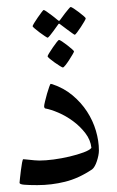

<svg xmlns="http://www.w3.org/2000/svg" viewBox="-20 -537 343 561"><path d="M269 -97.2Q269 -90.3 267.3 -82Q265.6 -73.7 262.9 -65.7Q260.3 -57.6 256.6 -51.3Q252.9 -44.9 249 -42Q209.5 -15.6 169.9 -5.9Q130.4 3.9 88.9 3.9Q64 3.9 50.5 2.7Q37.1 1.5 37.1 -2.9Q37.1 -4.4 38.3 -15.4Q39.6 -26.4 41 -38.8Q42.5 -51.3 44.4 -61.5Q46.4 -71.8 47.9 -71.8Q48.8 -71.8 54 -71.3Q59.1 -70.8 66.2 -70.1Q73.2 -69.3 81.1 -68.6Q88.9 -67.9 95.2 -67.9Q112.8 -67.9 136.7 -71Q160.6 -74.2 183.3 -79.6Q206.1 -85 223.9 -91.6Q241.7 -98.1 247.1 -105Q244.6 -128.4 229.2 -148.2Q213.9 -168 193.4 -183.1Q172.9 -198.2 150.6 -207.8Q128.4 -217.3 111.8 -220.2Q110.4 -221.2 109.6 -222.9Q108.9 -224.6 108.9 -226.1Q108.9 -230 111.6 -241Q114.3 -252 117.4 -263.2Q120.6 -274.4 123.8 -283.2Q127 -292 127.9 -292Q129.9 -292 132.8 -291Q166.5 -279.8 191.9 -258.5Q217.3 -237.3 234.4 -210.9Q251.5 -184.6 260.3 -154.8Q269 -125 269 -97.2ZM230.5 -483.4Q230.5 -481.4 226.1 -473.9Q221.7 -466.3 216.1 -457.8Q210.4 -449.2 205.3 -442.4Q200.2 -435.5 198.2 -435.5Q197.3 -435.5 190.7 -440.2Q184.1 -444.8 176.3 -450.7Q167.5 -457.5 156.2 -465.8Q153.3 -468.3 152.1 -467.8Q150.9 -467.3 149.4 -464.8Q141.6 -454.6 135.7 -445.8Q130.4 -438.5 125.5 -432.6Q120.6 -426.8 119.1 -426.8Q118.2 -426.8 111.1 -431.4Q104 -436 95.9 -442.1Q87.9 -448.2 81.5 -453.6Q75.2 -459 75.2 -460.4Q75.2 -461.9 79.8 -469.7Q84.5 -477.5 90.3 -485.8Q96.2 -494.1 101.3 -501Q106.4 -507.8 107.4 -507.8Q109.9 -507.8 116.2 -503.2Q122.6 -498.5 129.9 -493.2Q138.7 -486.8 148.4 -478.5Q151.4 -476.1 152.3 -475.8Q153.3 -475.6 156.2 -479.5L169.9 -498Q175.3 -504.9 180.2 -510.7Q185.1 -516.6 186.5 -516.6Q188.5 -516.6 195.6 -512Q202.6 -507.3 210.4 -501.5Q218.3 -495.6 224.4 -490.2Q230.5 -484.9 230.5 -483.4ZM196.3 -386.7Q196.3 -385.3 191.9 -377.7Q187.5 -370.1 182.1 -361.8Q176.8 -353.5 171.4 -346.7Q166 -339.8 163.6 -339.8Q162.1 -339.8 155 -344.2Q147.9 -348.6 139.9 -354.2Q131.8 -359.9 125.5 -365.2Q119.1 -370.6 119.1 -372.6Q119.1 -374.5 123.8 -382.1Q128.4 -389.6 134.3 -398.2Q140.1 -406.7 145.5 -413.6Q150.9 -420.4 152.3 -420.4Q154.3 -420.4 161.4 -415.8Q168.5 -411.1 176.3 -405Q184.1 -398.9 190.2 -393.6Q196.3 -388.2 196.3 -386.7Z"/></svg>

Font: Scheherazade Urdu
Style: Regular
Weight: 400
Designer: SIL International
Foundry: SIL International
Version: Version 1.005 (build 117/117)